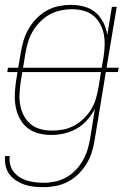

<svg xmlns="http://www.w3.org/2000/svg" viewBox="-23 -548 543 791"><path d="M157 223Q136 223 116 221Q96 219 77.5 212.5Q59 206 43 195.5Q27 185 15.5 169.5Q4 154 0 135Q-4 116 -2 95H17Q15 113 19 130Q23 147 33.5 160Q44 173 58 182Q72 191 88.5 196Q105 201 123 203Q141 205 158 205Q181 205 204 200Q227 195 248.5 183.5Q270 172 287.5 154Q305 136 317.5 114.5Q330 93 337 70.5Q344 48 348 25L368 -100Q355 -75 336 -53.5Q317 -32 292.5 -18Q268 -4 241 2Q214 8 188 8Q161 8 136 1.5Q111 -5 91 -20.5Q71 -36 59 -58.5Q47 -81 42 -106.5Q37 -132 38 -159Q39 -186 43 -213L49 -251H7L10 -269H52L63 -333Q67 -358 74.5 -382.5Q82 -407 95.5 -430Q109 -453 128 -472.5Q147 -492 170.5 -505Q194 -518 219.5 -523Q245 -528 270 -528Q298 -528 325 -520.5Q352 -513 371.5 -496Q391 -479 403 -455Q415 -431 419 -404L438 -520H458L416 -269H466L463 -251H413L367 28Q363 53 355.5 78Q348 103 334 126Q320 149 300.5 168.5Q281 188 257 200.5Q233 213 207.5 218Q182 223 157 223ZM396 -269 403 -309Q407 -333 408 -357.5Q409 -382 405 -405Q401 -428 390 -448.5Q379 -469 361.5 -483.5Q344 -498 321 -504Q298 -510 273 -510Q250 -510 226.5 -505Q203 -500 182 -488.5Q161 -477 143 -459Q125 -441 112.5 -420Q100 -399 93 -376Q86 -353 82 -330L72 -269ZM192 -10Q215 -10 238.5 -14.5Q262 -19 283.5 -31Q305 -43 323 -60.5Q341 -78 353.5 -99Q366 -120 372.5 -143Q379 -166 383 -189L393 -251H69L62 -210Q59 -186 57.5 -161.5Q56 -137 60.5 -114Q65 -91 75.5 -71Q86 -51 103.5 -36.5Q121 -22 144 -16Q167 -10 192 -10Z"/></svg>

Font: Iosevka Term Curly Thin
Style: Italic
Weight: 100
Italic angle: -9°
Designer: Belleve Invis
Foundry: Belleve Invis
Version: Version 32.3.0